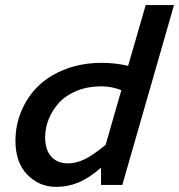

<svg xmlns="http://www.w3.org/2000/svg" viewBox="-20 -730 707 758"><path d="M378.9 0V-67.9Q331.5 -26.9 289.6 -9.5Q247.6 7.8 202.1 7.8Q134.8 7.8 87.9 -40.3Q41 -88.4 41 -173.8Q41 -237.3 65.2 -293.7Q89.4 -350.1 132.8 -391.8Q176.3 -433.6 240.7 -457.8Q305.2 -481.9 381.8 -481.9Q434.6 -481.9 485.8 -470.2L555.2 -710H667L462.9 0ZM158.2 -188Q158.2 -138.7 182.4 -111.8Q206.5 -85 248 -85Q279.8 -85 313.2 -100.8Q346.7 -116.7 397 -158.2L459 -374Q420.4 -389.2 379.9 -389.2Q326.7 -389.2 283.4 -371.6Q240.2 -354 213.6 -325Q187 -295.9 172.6 -260.5Q158.2 -225.1 158.2 -188Z"/></svg>

Font: IntelOne Mono Medium
Style: Italic
Weight: 500
Italic angle: -16°
Designer: Fred Shallcrass
Foundry: Frere-Jones Type LLC
Version: Version 1.200;hotconv 1.1.0;makeotfexe 2.6.0;FJTRelease1.2